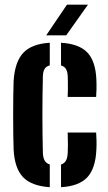

<svg xmlns="http://www.w3.org/2000/svg" viewBox="-20 -791 463 820"><path d="M38.2 -152Q37.2 -176.1 36.7 -214.9Q36.2 -253.7 36.2 -297.5Q36.2 -341.3 36.7 -381.1Q37.2 -420.9 38.2 -446.3Q43.7 -527.6 79.6 -565.6Q115.4 -603.6 192.6 -608.5V-511.8Q177.6 -507.9 170.7 -496.9Q163.7 -485.9 163.1 -464.9Q162.1 -424 161.6 -383.1Q161.1 -342.3 161.1 -301.4Q161.1 -260.4 161.6 -220Q162.1 -179.6 163.1 -139.1Q163.7 -117.4 170.7 -105.3Q177.6 -93.3 192.6 -88.6V8.5Q114.5 3.2 78.5 -34.3Q42.5 -71.9 38.2 -152ZM240.6 8.5V-88.2Q254.9 -92.9 261.6 -105Q268.4 -117 269.3 -139.1Q270 -153.3 270.1 -175.6Q270.2 -197.8 269 -224.9H390.6Q391.7 -214.6 392.2 -192Q392.6 -169.5 391.6 -152Q388.1 -71.5 352.7 -33.7Q317.3 4.1 240.6 8.5ZM269 -377Q269.7 -388.3 269.9 -405.7Q270.2 -423.1 269.9 -439.7Q269.7 -456.3 269.3 -464.9Q268.4 -485.5 261.6 -496.5Q254.9 -507.6 240.6 -511.4V-608.5Q317.8 -603.7 353.1 -566.7Q388.4 -529.6 391.6 -451.1Q392.5 -433.7 392.1 -410.7Q391.7 -387.7 390.6 -377ZM177.3 -640 266.1 -771.2H355.7L262.8 -640Z"/></svg>

Font: Big Shoulders Stencil Thin
Style: Regular
Weight: 100
Designer: Patric King
Foundry: XO Type Co
Version: Version 2.001